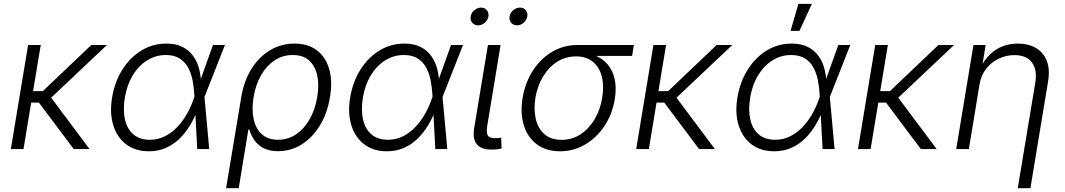

<svg xmlns="http://www.w3.org/2000/svg" viewBox="-20 -777 5553 1001"><path d="M192.4 -542.5 102.5 0H36.6L126.5 -542.5ZM537.6 -542.5 219.7 -242.2H115.2L125 -301.8H203.1L456.1 -542.5ZM364.3 0 180.2 -245.6 227.1 -293.9 446.8 0Z M756.3 11.7Q685.5 11.7 637.9 -24.4Q590.3 -60.5 570.6 -124Q550.8 -187.5 564.5 -269.5Q578.6 -352.5 618.9 -415.5Q659.2 -478.5 718 -514.2Q776.9 -549.8 846.7 -549.8Q897.5 -549.8 932.1 -532Q966.8 -514.2 988 -483.9Q1009.3 -453.6 1018.6 -416.3Q1027.8 -378.9 1028.3 -339.8H1051.3L1045.9 -272.9L1070.8 0H1008.3L993.2 -282.2Q991.2 -319.8 984.1 -356.9Q977.1 -394 960.9 -424.1Q944.8 -454.1 916.5 -472.2Q888.2 -490.2 844.2 -490.2Q792 -490.2 747.6 -462.6Q703.1 -435.1 672.6 -385.3Q642.1 -335.4 630.9 -268.6Q620.1 -202.1 631.8 -152.6Q643.6 -103 676.3 -75.7Q709 -48.3 760.7 -48.3Q802.7 -48.3 838.1 -65.7Q873.5 -83 902.3 -112.8Q931.2 -142.6 952.9 -180.2Q974.6 -217.8 988.8 -258.8L1090.3 -542.5H1152.8L1045.4 -270L1029.3 -204.1H1009.3Q993.7 -161.6 970.2 -122.8Q946.8 -84 915.5 -53.7Q884.3 -23.4 844.7 -5.9Q805.2 11.7 756.3 11.7Z M1158.7 204.1 1237.8 -270.5Q1251.5 -354 1290.3 -416.7Q1329.1 -479.5 1387.2 -514.6Q1445.3 -549.8 1515.1 -549.8Q1585 -549.8 1631.1 -515.4Q1677.2 -481 1695.8 -418.7Q1714.4 -356.4 1700.7 -273.4Q1687.5 -188.5 1648.7 -124.3Q1609.9 -60.1 1553.5 -24.4Q1497.1 11.2 1430.2 11.2Q1381.8 11.2 1351.6 -5.9Q1321.3 -22.9 1304.4 -48.8Q1287.6 -74.7 1279.8 -101.6H1274.9L1224.6 204.1ZM1429.2 -48.3Q1482.4 -48.3 1524.7 -77.4Q1566.9 -106.4 1595.2 -157Q1623.5 -207.5 1633.8 -271Q1644.5 -334 1633.8 -383.5Q1623 -433.1 1591.6 -461.7Q1560.1 -490.2 1506.3 -490.2Q1454.1 -490.2 1411.9 -462.4Q1369.6 -434.6 1341.3 -385.3Q1313 -335.9 1302.2 -271.5Q1291.5 -206.1 1302.5 -155.8Q1313.5 -105.5 1345.5 -76.9Q1377.4 -48.3 1429.2 -48.3Z M1997.6 11.7Q1926.8 11.7 1879.2 -24.4Q1831.5 -60.5 1811.8 -124Q1792 -187.5 1805.7 -269.5Q1819.8 -352.5 1860.1 -415.5Q1900.4 -478.5 1959.2 -514.2Q2018.1 -549.8 2087.9 -549.8Q2138.7 -549.8 2173.3 -532Q2208 -514.2 2229.2 -483.9Q2250.5 -453.6 2259.8 -416.3Q2269 -378.9 2269.5 -339.8H2292.5L2287.1 -272.9L2312 0H2249.5L2234.4 -282.2Q2232.4 -319.8 2225.3 -356.9Q2218.3 -394 2202.1 -424.1Q2186 -454.1 2157.7 -472.2Q2129.4 -490.2 2085.4 -490.2Q2033.2 -490.2 1988.8 -462.6Q1944.3 -435.1 1913.8 -385.3Q1883.3 -335.4 1872.1 -268.6Q1861.3 -202.1 1873 -152.6Q1884.8 -103 1917.5 -75.7Q1950.2 -48.3 2002 -48.3Q2043.9 -48.3 2079.3 -65.7Q2114.7 -83 2143.6 -112.8Q2172.4 -142.6 2194.1 -180.2Q2215.8 -217.8 2230 -258.8L2331.5 -542.5H2394L2286.6 -270L2270.5 -204.1H2250.5Q2234.9 -161.6 2211.4 -122.8Q2188 -84 2156.7 -53.7Q2125.5 -23.4 2085.9 -5.9Q2046.4 11.7 1997.6 11.7Z M2552.2 2.4Q2494.1 5.9 2468.3 -22.2Q2442.4 -50.3 2452.1 -108.9L2523.9 -542.5H2589.8L2520.5 -122.6Q2513.7 -82.5 2524.9 -68.4Q2536.1 -54.2 2568.4 -57.1Q2578.1 -57.1 2582.8 -57.6Q2587.4 -58.1 2592.8 -59.6L2595.2 -2.9Q2587.9 -1 2576.4 0.7Q2564.9 2.4 2552.2 2.4ZM2675.3 -645Q2656.2 -645 2645 -658.4Q2633.8 -671.9 2636.7 -690.9Q2639.6 -710.4 2655.8 -723.9Q2671.9 -737.3 2690.9 -737.3Q2710 -737.3 2720.9 -723.9Q2731.9 -710.4 2729 -690.9Q2725.6 -671.9 2710 -658.4Q2694.3 -645 2675.3 -645ZM2472.7 -645Q2453.6 -645 2442.1 -658.4Q2430.7 -671.9 2434.1 -690.9Q2437 -710.4 2453.1 -723.9Q2469.2 -737.3 2488.3 -737.3Q2507.3 -737.3 2518.3 -723.9Q2529.3 -710.4 2526.4 -690.9Q2522.9 -671.9 2507.3 -658.4Q2491.7 -645 2472.7 -645Z M2899.4 11.7Q2828.1 11.7 2779.8 -23.9Q2731.4 -59.6 2711.4 -122.3Q2691.4 -185.1 2704.6 -267.1Q2718.8 -349.1 2759.5 -411.1Q2800.3 -473.1 2860.1 -507.8Q2919.9 -542.5 2991.2 -542.5H3284.7L3275.4 -485.4H3046.4L2982.9 -482.9Q2927.7 -482.9 2883.5 -454.1Q2839.4 -425.3 2810.5 -376.7Q2781.7 -328.1 2771.5 -267.6Q2761.7 -207 2773.2 -157.2Q2784.7 -107.4 2818.4 -77.6Q2852.1 -47.9 2907.7 -47.9Q2963.4 -47.9 3007.6 -77.4Q3051.8 -106.9 3080.8 -156.7Q3109.9 -206.5 3119.6 -267.6Q3129.9 -328.6 3117.7 -377.2Q3105.5 -425.8 3071.8 -454.3Q3038.1 -482.9 2982.9 -482.9L2985.4 -505.4Q3037.6 -505.4 3079.1 -489.3Q3120.6 -473.1 3147.5 -441.7Q3174.3 -410.2 3184.6 -364.5Q3194.8 -318.8 3185.1 -259.3Q3171.9 -180.7 3131.1 -119.6Q3090.3 -58.6 3030.3 -23.4Q2970.2 11.7 2899.4 11.7Z M3452.6 -542.5 3362.8 0H3296.9L3386.7 -542.5ZM3797.9 -542.5 3480 -242.2H3375.5L3385.3 -301.8H3463.4L3716.3 -542.5ZM3624.5 0 3440.4 -245.6 3487.3 -293.9 3707 0Z M4016.6 11.7Q3945.8 11.7 3898.2 -24.4Q3850.6 -60.5 3830.8 -124Q3811 -187.5 3824.7 -269.5Q3838.9 -352.5 3879.2 -415.5Q3919.4 -478.5 3978.3 -514.2Q4037.1 -549.8 4106.9 -549.8Q4157.7 -549.8 4192.4 -532Q4227.1 -514.2 4248.3 -483.9Q4269.5 -453.6 4278.8 -416.3Q4288.1 -378.9 4288.6 -339.8H4311.5L4306.2 -272.9L4331.1 0H4268.6L4253.4 -282.2Q4251.5 -319.8 4244.4 -356.9Q4237.3 -394 4221.2 -424.1Q4205.1 -454.1 4176.8 -472.2Q4148.4 -490.2 4104.5 -490.2Q4052.2 -490.2 4007.8 -462.6Q3963.4 -435.1 3932.9 -385.3Q3902.3 -335.4 3891.1 -268.6Q3880.4 -202.1 3892.1 -152.6Q3903.8 -103 3936.5 -75.7Q3969.2 -48.3 4021 -48.3Q4063 -48.3 4098.4 -65.7Q4133.8 -83 4162.6 -112.8Q4191.4 -142.6 4213.1 -180.2Q4234.9 -217.8 4249 -258.8L4350.6 -542.5H4413.1L4305.7 -270L4289.6 -204.1H4269.5Q4253.9 -161.6 4230.5 -122.8Q4207 -84 4175.8 -53.7Q4144.5 -23.4 4105 -5.9Q4065.4 11.7 4016.6 11.7ZM4101.6 -616.2 4142.6 -756.8H4212.9L4147.9 -616.2Z M4608.9 -542.5 4519 0H4453.1L4543 -542.5ZM4954.1 -542.5 4636.2 -242.2H4531.7L4541.5 -301.8H4619.6L4872.6 -542.5ZM4780.8 0 4596.7 -245.6 4643.6 -293.9 4863.3 0Z M5086.9 -337.4 5031.2 0H4965.3L5055.2 -542.5H5118.7L5098.1 -416H5086.9Q5110.4 -463.4 5141.1 -492.9Q5171.9 -522.5 5208.5 -536.1Q5245.1 -549.8 5286.1 -549.8Q5341.3 -549.8 5380.6 -526.9Q5419.9 -503.9 5437.5 -459.5Q5455.1 -415 5443.8 -350.1L5352.1 204.1H5286.1L5377.4 -345.2Q5388.7 -413.1 5359.9 -451.4Q5331.1 -489.7 5268.6 -489.7Q5226.1 -489.7 5187.5 -471.4Q5148.9 -453.1 5121.8 -419.2Q5094.7 -385.3 5086.9 -337.4Z"/></svg>

Font: Inter 16pt Light
Style: Italic
Weight: 300
Italic angle: -9.3988°
Version: Version 4.001;git-66647c0bb